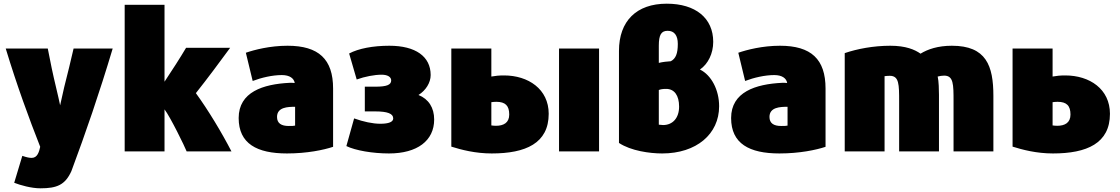

<svg xmlns="http://www.w3.org/2000/svg" viewBox="-20 -806 6070 1041"><path d="M198 -10C192 17 183 50 152 50C140 50 127 48 101 39L57 185C90 198 150 215 199 215C288 215 333 197 367 122C445 -87 518 -299 591 -543H379C364 -476 346 -405 328 -333C318 -289 310 -253 306 -235C302 -256 294 -289 284 -332C267 -402 253 -470 239 -543H11C73 -339 137 -165 198 -10Z M872 15V-213C904 -171 982 -11 992 15H1235C1183 -86 1109 -209 1042 -301C1104 -379 1170 -468 1228 -547H989C957 -493 914 -426 872 -363V-780H656V15Z M1274 -166C1274 -27 1373 26 1536 26C1645 26 1735 7 1786 -10V-326C1786 -485 1708 -558 1539 -558C1444 -558 1359 -536 1313 -520L1350 -367C1397 -385 1457 -399 1508 -399C1551 -399 1574 -381 1578 -356C1570 -357 1561 -357 1551 -357C1406 -350 1274 -307 1274 -166ZM1580 -227V-125C1569 -123 1566 -123 1545 -123C1506 -123 1482 -137 1482 -172C1482 -225 1540 -227 1580 -227Z M2089 26C2242 26 2334 -43 2334 -158C2334 -222 2304 -269 2249 -291C2289 -316 2315 -358 2315 -399C2315 -500 2233 -558 2091 -558C2002 -558 1924 -543 1873 -516L1914 -375C1958 -391 2011 -401 2049 -401C2081 -401 2101 -389 2101 -370C2101 -346 2077 -336 2015 -336H1958V-202H2014C2081 -202 2112 -190 2112 -164C2112 -145 2088 -135 2042 -135C2001 -135 1950 -146 1900 -164L1858 -14C1907 10 2001 26 2089 26Z M2427 -11C2481 6 2557 26 2646 26C2830 26 2955 -29 2955 -189C2955 -323 2844 -397 2713 -397C2686 -397 2666 -395 2644 -391V-543H2427ZM3228 15V-543H3011V15ZM2671 -254C2720 -254 2741 -233 2741 -185C2741 -140 2710 -124 2669 -124C2660 -124 2651 -125 2644 -126V-252C2652 -253 2661 -254 2671 -254Z M3336 -530V-31C3401 12 3503 26 3570 26C3756 26 3879 -79 3879 -230C3879 -318 3837 -399 3775 -429C3819 -459 3847 -516 3847 -579C3847 -708 3751 -786 3595 -786C3431 -786 3336 -692 3336 -530ZM3552 -318C3562 -322 3573 -324 3592 -324C3636 -324 3662 -289 3662 -228C3662 -167 3628 -128 3575 -128C3569 -128 3562 -129 3552 -130ZM3600 -639C3636 -639 3655 -614 3655 -568C3655 -516 3644 -488 3617 -474C3598 -473 3572 -470 3552 -465V-558C3552 -617 3565 -639 3600 -639Z M3944 -166C3944 -27 4043 26 4206 26C4315 26 4405 7 4456 -10V-326C4456 -485 4378 -558 4209 -558C4114 -558 4029 -536 3983 -520L4020 -367C4067 -385 4127 -399 4178 -399C4221 -399 4244 -381 4248 -356C4240 -357 4231 -357 4221 -357C4076 -350 3944 -307 3944 -166ZM4250 -227V-125C4239 -123 4236 -123 4215 -123C4176 -123 4152 -137 4152 -172C4152 -225 4210 -227 4250 -227Z M4776 15V-393C4785 -394 4794 -395 4804 -395C4855 -395 4855 -349 4855 -254V15H5071V-292C5071 -317 5070 -366 5064 -391C5075 -394 5088 -396 5099 -396C5150 -396 5150 -349 5150 -256V15H5366V-286C5366 -450 5327 -558 5141 -558C5065 -558 5010 -539 4971 -515C4940 -537 4891 -558 4807 -558C4716 -558 4627 -541 4560 -518V15Z M5470 -543V-11C5524 6 5600 26 5689 26C5873 26 5998 -29 5998 -189C5998 -323 5888 -397 5756 -397C5729 -397 5709 -395 5687 -391V-543ZM5687 -252C5695 -253 5704 -254 5714 -254C5763 -254 5784 -233 5784 -185C5784 -140 5753 -124 5712 -124C5703 -124 5694 -125 5687 -126Z"/></svg>

Font: Repo ExtraBlack
Style: Regular
Weight: 400
Designer: Stefan Peev
Foundry: Context Ltd
Version: Version 001.502